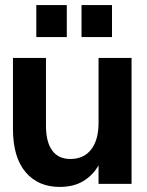

<svg xmlns="http://www.w3.org/2000/svg" viewBox="-20 -724 578 756"><path d="M215 12Q130 12 80.5 -46.5Q31 -105 31 -217V-496H161V-229Q161 -165 185.5 -131.5Q210 -98 257 -98Q310 -98 339 -135.5Q368 -173 368 -240V-496H498V0H368V-73Q346 -34 308 -11Q270 12 215 12ZM301 -578V-704H421V-578ZM123 -578V-704H243V-578Z"/></svg>

Font: Host Grotesk Light
Style: Bold
Weight: 700
Version: Version 1.003